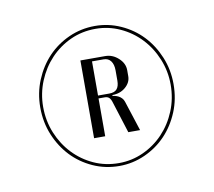

<svg xmlns="http://www.w3.org/2000/svg" viewBox="-46 -779 438 393"><g transform="rotate(-10 173.0 -582.5)"><path d="M173.4 -437Q201.4 -437 226.9 -448.5Q252.4 -460 270.9 -479.5Q289.4 -499 300.4 -525.5Q311.4 -552 311.4 -583Q311.4 -613 300.4 -639.5Q289.4 -666 270.9 -685.5Q252.4 -705 226.9 -716.5Q201.4 -728 173.4 -728Q144.4 -728 118.9 -716.5Q93.4 -705 74.9 -685.5Q56.4 -666 45.4 -639.5Q34.4 -613 34.4 -583Q34.4 -552 45.4 -525.5Q56.4 -499 74.9 -479.5Q93.4 -460 118.9 -448.5Q144.4 -437 173.4 -437ZM173.4 -443Q145.4 -443 121.4 -454Q97.4 -465 79.4 -484Q61.4 -503 50.9 -528.5Q40.4 -554 40.4 -583Q40.4 -611 50.9 -636.5Q61.4 -662 79.4 -681Q97.4 -700 121.4 -711Q145.4 -722 173.4 -722Q200.4 -722 224.4 -711Q248.4 -700 266.4 -681Q284.4 -662 294.9 -636.5Q305.4 -611 305.4 -583Q305.4 -554 294.9 -528.5Q284.4 -503 266.4 -484Q248.4 -465 224.4 -454Q200.4 -443 173.4 -443ZM132 -663.6V-502H155.1V-580.6H168.1Q173.9 -580.6 177.2 -577.4Q180.5 -574.2 182.5 -567.1L203.1 -502H227.6L207.4 -564.4Q206 -569 202.8 -572.3Q199.6 -575.6 196 -577.3Q192.4 -579 188.9 -579.8Q185.5 -580.6 184.2 -580.6V-582.5Q200.4 -582.5 211.6 -592.1Q222.9 -601.8 222.9 -614.9V-627.5Q222.9 -641.6 210.8 -652.6Q198.8 -663.6 183.5 -663.6ZM155.1 -657.6H179.1Q188.9 -657.6 194.1 -650.6Q199.4 -643.6 199.4 -631.1V-610Q199.4 -598.3 194.5 -592.5Q189.6 -586.6 178.6 -586.6H155.1Z"/></g></svg>

Font: Moniqa Black
Style: Regular
Weight: 900
Designer: Rajesh Rajput
Foundry: Rajesh Rajput
Version: Version 1.000